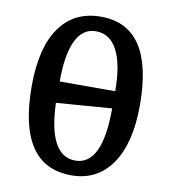

<svg xmlns="http://www.w3.org/2000/svg" viewBox="-87 -857 844 947"><g transform="rotate(10 335.0 -384.0)"><path d="M333 14Q65 14 65 -386Q65 -578 137 -680Q209 -782 343 -782Q607 -782 607 -384Q607 -195 535 -90.5Q463 14 333 14ZM197 -432H475Q475 -566 438 -636.5Q401 -707 331 -707Q265 -707 231 -637.5Q197 -568 197 -432ZM340 -61Q475 -61 475 -346L197 -325Q206 -61 340 -61Z"/></g></svg>

Font: Literata 7pt SemiBold
Style: Regular
Weight: 600
Designer: Latin by Veronika Burian and Jose Scaglione. Greek by Irene Vlachou. Cyrillic by Vera Evstafieva.
Foundry: TypeTogether
Version: Version 3.002